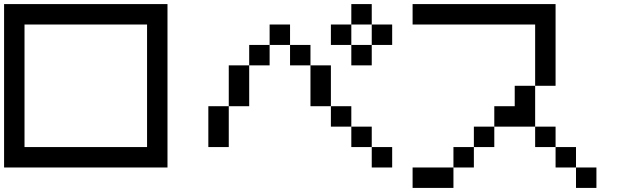

<svg xmlns="http://www.w3.org/2000/svg" viewBox="-20 -920 3040 940"><path d="M0 -100V-900H800V-100ZM100 -200H700V-800H100Z M1000 -200V-400H1100V-200ZM1900 -200V-100H1800V-200ZM1900 -700H1800V-800H1900ZM1200 -400H1100V-600H1200ZM1200 -600V-700H1300V-600ZM1400 -700H1500V-600H1400ZM1400 -800V-700H1300V-800ZM1600 -400H1500V-600H1600ZM1600 -300V-400H1700V-300ZM1600 -700V-800H1700V-700ZM1800 -200H1700V-300H1800ZM1800 -700V-600H1700V-700ZM1800 -900V-800H1700V-900Z M2000 0V-100H2200V0ZM2000 -800V-900H2700V-500H2600V-800ZM2900 -100V0H2800V-100ZM2200 -100V-200H2300V-100ZM2400 -200H2300V-300H2400ZM2400 -300V-400H2500V-500H2600V-300ZM2600 -200V-300H2700V-200ZM2800 -200V-100H2700V-200Z"/></svg>

Font: Galmuri9 Regular
Style: Regular
Weight: 400
Designer: Lee Minseo (quiple)
Version: Version 2.399;hotconv 1.1.1;makeotfexe 2.6.0 DEVELOPMENT